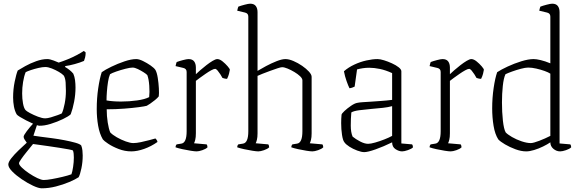

<svg xmlns="http://www.w3.org/2000/svg" viewBox="-20 -820 3149 1040"><path d="M191 -139Q186 -140 180 -142L161 -85Q172 -83 199.5 -79.5Q227 -76 261.5 -71.5Q296 -67 329.5 -60.5Q363 -54 388 -47Q413 -40 420 -32Q425 -19 426.5 -4.5Q428 10 428 22Q428 58 421 91.5Q414 125 406 140Q388 152 355 166Q322 180 283 190Q244 200 206 200Q189 200 159 186Q129 172 98 151Q67 130 46 108.5Q25 87 25 71Q25 58 41 37.5Q57 17 80.5 -5.5Q104 -28 125 -47Q120 -54 114 -63Q108 -72 108 -79Q108 -87 125 -109.5Q142 -132 159 -150Q141 -158 121.5 -168Q102 -178 87.5 -187Q73 -196 70 -201Q60 -219 55.5 -243Q51 -267 51 -292Q51 -336 59.5 -377.5Q68 -419 76 -438Q90 -447 117 -462Q144 -477 176 -488.5Q208 -500 236 -500Q250 -500 271 -492Q292 -484 298 -481Q320 -488 346 -498.5Q372 -509 395.5 -521.5Q419 -534 434 -544L444 -536Q444 -521 441 -509Q438 -497 435 -490Q414 -481 385 -473Q356 -465 333 -462V-457Q345 -450 356.5 -441Q368 -432 377 -421Q384 -405 386.5 -385.5Q389 -366 389 -346Q389 -308 381.5 -269Q374 -230 363 -201Q352 -190 321 -175Q290 -160 254.5 -149Q219 -138 191 -139ZM225 -179Q237 -179 256 -184.5Q275 -190 292.5 -196.5Q310 -203 315 -206Q324 -226 330.5 -259.5Q337 -293 337 -328Q337 -351 335.5 -373Q334 -395 326 -410Q317 -420 299 -430.5Q281 -441 261 -449Q241 -457 225 -457Q210 -457 188.5 -452Q167 -447 147.5 -440.5Q128 -434 119 -429Q110 -407 105 -376Q100 -345 100 -314Q100 -286 104.5 -260.5Q109 -235 118 -224Q123 -218 142.5 -207.5Q162 -197 185.5 -188Q209 -179 225 -179ZM217 155Q233 155 261 150Q289 145 318.5 138Q348 131 367 124Q372 110 376 84Q380 58 380 33Q380 23 379 12.5Q378 2 375 -5Q373 -7 352 -11Q331 -15 301.5 -19.5Q272 -24 241.5 -28.5Q211 -33 188 -36Q165 -39 159 -40Q143 -20 125 2Q107 24 95 41.5Q83 59 83 64Q83 73 98.5 88Q114 103 137 118.5Q160 134 182 144.5Q204 155 217 155Z M691 0Q656 0 622.5 -13Q589 -26 566 -41.5Q543 -57 537 -65Q519 -96 511.5 -139.5Q504 -183 504 -229Q504 -288 512 -342Q520 -396 531 -429Q549 -442 583 -458.5Q617 -475 654 -487.5Q691 -500 718 -500Q733 -500 754.5 -489.5Q776 -479 795.5 -465.5Q815 -452 822 -441Q830 -427 834.5 -398.5Q839 -370 840.5 -341.5Q842 -313 840 -298Q833 -289 819.5 -278Q806 -267 793.5 -258.5Q781 -250 775 -247Q765 -244 731.5 -239.5Q698 -235 652.5 -231.5Q607 -228 558 -228Q558 -191 563.5 -156.5Q569 -122 577 -103Q589 -90 612.5 -76.5Q636 -63 661 -54Q686 -45 702 -45Q719 -45 743 -50Q767 -55 789 -61Q811 -67 822 -70Q824 -68 828 -63Q832 -58 833 -51Q799 -27 761 -13.5Q723 0 691 0ZM636 -270Q680 -270 722.5 -276Q765 -282 788 -294Q791 -320 788.5 -356Q786 -392 778 -413Q773 -419 758 -428.5Q743 -438 726.5 -446Q710 -454 698 -454Q685 -454 659.5 -447.5Q634 -441 609.5 -432.5Q585 -424 576 -418Q569 -402 565 -376Q561 -350 559 -323Q557 -296 557 -276Q590 -270 636 -270Z M1045 0Q1035 0 1013 -3.5Q991 -7 968 -12Q945 -17 931 -22Q931 -32 937 -38L962 -42Q991 -46 991 -109V-430Q991 -448 973 -452L931 -462Q932 -469 934 -475Q936 -481 937 -484Q950 -489 971 -494.5Q992 -500 1001 -500Q1022 -500 1031.5 -487.5Q1041 -475 1041 -454V-418Q1049 -426 1064.5 -439.5Q1080 -453 1098 -467Q1116 -481 1132 -490.5Q1148 -500 1157 -500Q1170 -500 1185.5 -487.5Q1201 -475 1213 -461Q1225 -447 1225 -442Q1224 -434 1220.5 -420.5Q1217 -407 1210 -393Q1202 -393 1195 -395Q1188 -397 1185 -398Q1181 -406 1173.5 -417.5Q1166 -429 1158.5 -438Q1151 -447 1145 -447Q1138 -447 1123.5 -439Q1109 -431 1092.5 -419.5Q1076 -408 1061.5 -397.5Q1047 -387 1041 -382V-98Q1041 -76 1037.5 -62.5Q1034 -49 1031 -44L1099 -38Q1101 -36 1102.5 -31.5Q1104 -27 1104 -22Q1095 -13 1076 -6.5Q1057 0 1045 0Z M1379 0Q1369 0 1347 -3.5Q1325 -7 1302 -12Q1279 -17 1265 -22Q1265 -32 1271 -38L1296 -42Q1325 -46 1325 -109V-730Q1325 -748 1307 -752L1265 -762Q1266 -769 1268 -775Q1270 -781 1271 -784Q1284 -789 1305 -794.5Q1326 -800 1335 -800Q1356 -800 1365.5 -787.5Q1375 -775 1375 -754V-436Q1393 -447 1421 -462Q1449 -477 1478 -488.5Q1507 -500 1526 -500Q1545 -500 1569.5 -489.5Q1594 -479 1616.5 -463.5Q1639 -448 1653.5 -432Q1668 -416 1668 -404V-98Q1668 -76 1664.5 -62.5Q1661 -49 1658 -44L1726 -38Q1728 -36 1729.5 -31.5Q1731 -27 1731 -22Q1722 -13 1703 -6.5Q1684 0 1672 0Q1662 0 1640 -3.5Q1618 -7 1595 -12Q1572 -17 1558 -22Q1558 -32 1564 -38L1589 -42Q1618 -46 1618 -109V-385Q1618 -395 1605.5 -407Q1593 -419 1574.5 -430Q1556 -441 1538 -448.5Q1520 -456 1508 -456Q1501 -456 1483 -450Q1465 -444 1443 -436Q1421 -428 1402 -420.5Q1383 -413 1375 -409V-98Q1375 -76 1371.5 -62.5Q1368 -49 1365 -44L1433 -38Q1435 -36 1436.5 -31.5Q1438 -27 1438 -22Q1429 -13 1410 -6.5Q1391 0 1379 0Z M1953 4Q1938 4 1915 -4.5Q1892 -13 1872.5 -25.5Q1853 -38 1845 -50Q1837 -60 1832.5 -90Q1828 -120 1828 -153Q1828 -165 1828.5 -176.5Q1829 -188 1830 -198Q1830 -204 1845.5 -218.5Q1861 -233 1881.5 -247Q1902 -261 1916 -263Q1924 -265 1944.5 -266.5Q1965 -268 1985 -269Q2011 -271 2041.5 -273Q2072 -275 2104 -279V-424Q2069 -440 2038 -446.5Q2007 -453 1980 -453Q1962 -453 1945.5 -450.5Q1929 -448 1914 -444L1901 -351Q1897 -349 1889.5 -346Q1882 -343 1873 -342Q1866 -356 1857 -381.5Q1848 -407 1843 -434Q1867 -455 1899 -470Q1931 -485 1964.5 -492.5Q1998 -500 2025 -500Q2039 -500 2060 -493.5Q2081 -487 2103 -477Q2125 -467 2139.5 -455.5Q2154 -444 2154 -434V-43L2212 -38Q2214 -36 2215.5 -31.5Q2217 -27 2217 -22Q2210 -14 2190 -7Q2170 0 2158 0Q2141 0 2122.5 -12Q2104 -24 2104 -49Q2057 -26 2014.5 -11Q1972 4 1953 4ZM1974 -41Q1988 -41 2012.5 -48Q2037 -55 2062.5 -65Q2088 -75 2104 -84V-245Q2082 -239 2054.5 -236Q2027 -233 1992 -230Q1957 -227 1926.5 -223Q1896 -219 1883 -211Q1880 -177 1880 -140Q1880 -103 1890 -80Q1907 -66 1931 -53.5Q1955 -41 1974 -41Z M2421 0Q2411 0 2389 -3.5Q2367 -7 2344 -12Q2321 -17 2307 -22Q2307 -32 2313 -38L2338 -42Q2367 -46 2367 -109V-430Q2367 -448 2349 -452L2307 -462Q2308 -469 2310 -475Q2312 -481 2313 -484Q2326 -489 2347 -494.5Q2368 -500 2377 -500Q2398 -500 2407.5 -487.5Q2417 -475 2417 -454V-418Q2425 -426 2440.5 -439.5Q2456 -453 2474 -467Q2492 -481 2508 -490.5Q2524 -500 2533 -500Q2546 -500 2561.5 -487.5Q2577 -475 2589 -461Q2601 -447 2601 -442Q2600 -434 2596.5 -420.5Q2593 -407 2586 -393Q2578 -393 2571 -395Q2564 -397 2561 -398Q2557 -406 2549.5 -417.5Q2542 -429 2534.5 -438Q2527 -447 2521 -447Q2514 -447 2499.5 -439Q2485 -431 2468.5 -419.5Q2452 -408 2437.5 -397.5Q2423 -387 2417 -382V-98Q2417 -76 2413.5 -62.5Q2410 -49 2407 -44L2475 -38Q2477 -36 2478.5 -31.5Q2480 -27 2480 -22Q2471 -13 2452 -6.5Q2433 0 2421 0Z M2830 0Q2803 0 2772 -11.5Q2741 -23 2715.5 -38Q2690 -53 2679 -65Q2661 -93 2653.5 -138.5Q2646 -184 2646 -233Q2646 -290 2654 -344Q2662 -398 2673 -429Q2694 -443 2729.5 -459.5Q2765 -476 2803.5 -488Q2842 -500 2871 -500Q2885 -500 2908.5 -494.5Q2932 -489 2961 -477V-730Q2961 -748 2943 -752L2901 -762Q2902 -769 2904 -775Q2906 -781 2907 -784Q2920 -789 2941 -794.5Q2962 -800 2971 -800Q2992 -800 3001.5 -787.5Q3011 -775 3011 -754V-43L3069 -38Q3071 -36 3072.5 -31.5Q3074 -27 3074 -22Q3065 -13 3045.5 -6.5Q3026 0 3014 0Q2994 0 2977.5 -14Q2961 -28 2961 -49Q2945 -38 2921.5 -26.5Q2898 -15 2873.5 -7.5Q2849 0 2830 0ZM2855 -45Q2869 -45 2901.5 -57.5Q2934 -70 2961 -84V-421Q2951 -428 2930 -435.5Q2909 -443 2885 -448.5Q2861 -454 2841 -454Q2826 -454 2801.5 -447.5Q2777 -441 2753.5 -432.5Q2730 -424 2718 -418Q2708 -397 2703.5 -354.5Q2699 -312 2699 -265Q2699 -213 2704 -167Q2709 -121 2719 -103Q2729 -92 2753 -78Q2777 -64 2805.5 -54.5Q2834 -45 2855 -45Z"/></svg>

Font: Texturina 72pt Thin
Style: Regular
Weight: 100
Designer: Guillermo Torres Carreño
Foundry: Omnibus-Type
Version: Version 1.002; ttfautohint (v1.8.3)